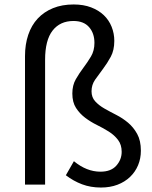

<svg xmlns="http://www.w3.org/2000/svg" viewBox="-20 -827 682 860"><path d="M432 13Q386 13 347.5 -1.5Q309 -16 275 -42L311 -105Q368 -58 430 -58Q477 -58 501 -85Q525 -112 525 -147Q525 -179 508.5 -200.5Q492 -222 467.5 -237.5Q443 -253 414.5 -267Q386 -281 361.5 -299.5Q337 -318 320.5 -343.5Q304 -369 304 -408Q304 -445 319.5 -472Q335 -499 353.5 -523.5Q372 -548 387.5 -574Q403 -600 403 -635Q403 -678 379 -705.5Q355 -733 309 -733Q249 -733 215.5 -690Q182 -647 182 -559V0H92V-576Q92 -628 106.5 -671Q121 -714 149 -744Q177 -774 217.5 -790.5Q258 -807 310 -807Q354 -807 388 -794Q422 -781 445 -759Q468 -737 480 -707Q492 -677 492 -644Q492 -602 476 -572.5Q460 -543 441 -518Q422 -493 406 -470Q390 -447 390 -418Q390 -391 406.5 -373Q423 -355 447.5 -341Q472 -327 500.5 -312.5Q529 -298 553.5 -277.5Q578 -257 594.5 -227Q611 -197 611 -152Q611 -117 598.5 -87Q586 -57 562.5 -34.5Q539 -12 506 0.5Q473 13 432 13Z"/></svg>

Font: SpoqaHanSans-Regular
Style: Regular
Weight: 400
Designer: [Spoqa Han Sans] Dong-huui Kim \uAE40 \uB3D9 \uD718  Younghwa Kang \uAC15 \uC601 \uD654  [Noto Sans] Ryoko NISHIZUKA \u8
Foundry: Spoqa (http://www.spoqa-han-sans.com)
Version: Version 2.000